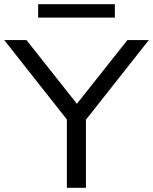

<svg xmlns="http://www.w3.org/2000/svg" viewBox="-28 -896 730 916"><path d="M291 0V-362L310 -302L-8 -705H98L346 -392H332L580 -705H682L364 -302L382 -362V0ZM154 -812V-876H520V-812Z"/></svg>

Font: Nunito Sans 10pt SemiExpanded
Style: Regular
Weight: 400
Width: 6
Designer: Vernon Adams
Foundry: Vernon Adams
Version: Version 3.101;gftools[0.9.27]